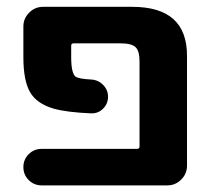

<svg xmlns="http://www.w3.org/2000/svg" viewBox="-20 -566 628 565"><path d="M530.3 -78.1Q530.3 -54.7 513.2 -37.6Q496.1 -20.5 472.7 -20.5H102.5Q80.1 -20.5 64.5 -36.1Q48.8 -51.8 48.8 -74.2Q48.8 -96.7 64.5 -112.3Q80.1 -127.9 102.5 -127.9H382.8Q390.6 -127.9 390.6 -134.8V-385.7Q390.6 -416 378.9 -427.2Q367.2 -438.5 334 -438.5H197.3Q189.5 -438.5 189.5 -431.6V-397.5Q189.5 -349.6 203.1 -339.8Q212.9 -334 248 -332Q268.6 -331.1 283.2 -316.4Q297.9 -301.8 297.9 -281.2Q297.9 -260.7 283.2 -246.1Q269.5 -232.4 250 -232.4Q249 -232.4 248 -232.4Q177.7 -235.4 138.7 -246.1Q87.9 -260.7 68.4 -294.9Q48.8 -329.1 48.8 -397.5V-488.3Q48.8 -511.7 65.9 -528.8Q83 -545.9 106.4 -545.9H369.1Q530.3 -545.9 530.3 -402.3Z"/></svg>

Font: Gen Jyuu Gothic P Bold
Style: Bold
Weight: 700
Designer: [Source Han Sans]
Ryoko NISHIZUKA  (kana & ideographs); Paul D. Hunt (Latin, Greek & Cyrillic); Wenlong ZHANG  (bopomofo
Version: Version 1.002.20150607